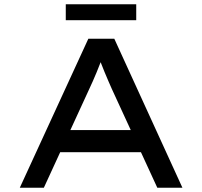

<svg xmlns="http://www.w3.org/2000/svg" viewBox="-20 -882 950 902"><path d="M73 0 395 -700H517L837 0H719L505 -465Q498 -481 489 -501.5Q480 -522 471 -544Q462 -566 453.5 -588Q445 -610 439 -630L468 -631Q460 -609 451.5 -586.5Q443 -564 434 -542.5Q425 -521 416 -500.5Q407 -480 398 -461L186 0ZM214 -167 256 -271H644L669 -167ZM289 -787V-862H620V-787Z"/></svg>

Font: Lexend Peta
Style: Regular
Weight: 400
Designer: Bonnie Shaver-Troup, Thomas Jockin
Foundry: Lexend
Version: Version 1.007